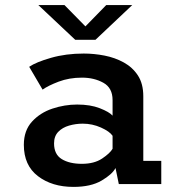

<svg xmlns="http://www.w3.org/2000/svg" viewBox="-20 -722 690 753"><path d="M268 11Q184 11 128.8 -31.2Q73.5 -73.5 73.5 -154Q73.5 -210 105.5 -245Q137.5 -280 185.5 -296Q233.5 -312 282.5 -312Q334.5 -312 371.5 -297.5Q408.5 -283 421.5 -268.5V-329.5Q421.5 -377.5 385.2 -397.5Q349 -417.5 301.5 -417.5Q251.5 -417.5 210 -401.8Q168.5 -386 147 -370.5L94.5 -460Q121.5 -478.5 180 -495.2Q238.5 -512 308.5 -512Q349 -512 390 -504Q431 -496 465.5 -477Q500 -458 521 -425.8Q542 -393.5 542 -344.5V-91H612.5V0H446L433 -63Q420.5 -38.5 378.5 -13.8Q336.5 11 268 11ZM301 -79.5Q349.5 -79.5 380.5 -100.2Q411.5 -121 421.5 -138.5V-189.5Q410 -206.5 376 -221.8Q342 -237 304.5 -237Q277 -237 251 -229.5Q225 -222 208.5 -205Q192 -188 192 -159.5Q192 -116.5 222.2 -98Q252.5 -79.5 301 -79.5ZM130.5 -702H233L315 -618.5L396.5 -702H498.5L354.5 -566H275Z"/></svg>

Font: Trispace Medium
Style: Regular
Weight: 500
Designer: Tyler Finck
Foundry: Etcetera Type Company
Version: Version 1.210; ttfautohint (v1.8.3)